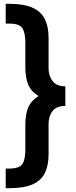

<svg xmlns="http://www.w3.org/2000/svg" viewBox="-20 -801 399 1008"><path d="M10 187V84H31Q83 83 98 59.5Q113 36 113 -17V-144Q113 -201 128 -236.5Q143 -272 182 -297Q143 -321 128 -357Q113 -393 113 -450V-577Q113 -629 97.5 -653Q82 -677 31 -677H10V-781H27Q107 -781 152 -760Q197 -739 216 -699.5Q235 -660 235 -604V-443Q235 -403 256 -375.5Q277 -348 323 -348V-245Q277 -245 256 -218Q235 -191 235 -150V10Q235 67 216 106.5Q197 146 152 166.5Q107 187 27 187Z"/></svg>

Font: Ubuntu Sans
Style: Bold
Weight: 700
Designer: Dalton Maag Ltd
Foundry: Dalton Maag Ltd
Version: Version 1.006; ttfautohint (v1.8.4.7-5d5b)